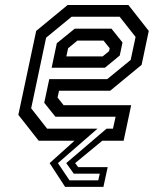

<svg xmlns="http://www.w3.org/2000/svg" viewBox="-20 -560 625 764"><path d="M239 183.5 177.5 89 276.5 0H134L53 -103L124 -437L249 -540H491L572 -437L543.5 -302L418.5 -199H215L209 -172L233 -141.5H502L472 0H387L279 89L291 105H408.5L391.5 183.5ZM256.5 157.5H371L377 131H273.5L243.5 89L404 -48H429.5L440 -95.5H200.5L156 -151L176 -245H406.5L500 -321.5L519.5 -413L456 -493.5H265L163.5 -410L104 -129L167.5 -48H368L210.5 89ZM185.5 -290.5 206 -388 277.5 -446H423.5L467.5 -391L456.5 -339L397.5 -290.5ZM244 -335.5H388.5L414 -356.5L416.5 -368L392 -398.5H288L251 -368Z"/></svg>

Font: Tourney Expanded Medium
Style: Italic
Weight: 500
Width: 7
Italic angle: -12°
Designer: Tyler Finck
Foundry: Etcetera Type Co
Version: Version 1.010; ttfautohint (v1.8.3)